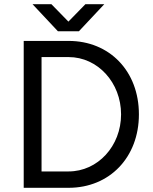

<svg xmlns="http://www.w3.org/2000/svg" viewBox="-20 -895 728 915"><path d="M93 0H307C502 0 642 -145 642 -350C642 -556 502 -700 307 -700H93ZM307 -78H178V-623H307C446 -623 557 -501 557 -350C557 -199 446 -78 307 -78ZM256 -746H356L477 -875H387L306 -792L225 -875H135Z"/></svg>

Font: HB Figtree Prototype
Style: Regular
Weight: 400
Designer: Alfredo Marco Pradil
Foundry: Hanken Design Co.®
Version: Version 1.002;Glyphs 3.2 (3228)